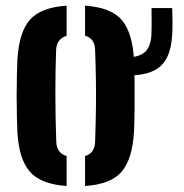

<svg xmlns="http://www.w3.org/2000/svg" viewBox="-20 -628 628 657"><path d="M39.5 -176.5Q38.5 -198 37.8 -230.5Q37 -263 37 -299Q37 -335 37.8 -368.2Q38.5 -401.5 39.5 -424Q45 -518 82.5 -560.5Q120 -603 208 -608.5V-505.5Q173 -494.5 172 -456.5Q169.5 -390.5 169.5 -308.5Q169.5 -226.5 172.5 -144Q173.5 -104 208 -94V8.5Q119.5 2.5 82 -40.8Q44.5 -84 39.5 -176.5ZM271 8.5V-94Q304.5 -103.5 305.5 -144Q307.5 -203 308.2 -253.2Q309 -303.5 308.2 -352.2Q307.5 -401 305.5 -457Q304.5 -496.5 271 -506V-608.5Q361 -602.5 397.2 -559Q433.5 -515.5 438.5 -424Q440 -393.5 440.5 -347Q441 -300.5 440.5 -253.8Q440 -207 438.5 -176.5Q433 -84 396.5 -40.8Q360 2.5 271 8.5ZM415.5 -369.5Q405.5 -369.5 394.8 -369.8Q384 -370 375 -371.5V-432Q386 -431.5 396 -431Q406 -430.5 416 -431Q458.5 -433 477 -451Q495.5 -469 498 -506Q499 -526 498.8 -556Q498.5 -586 498.5 -600.5H569Q570 -583.5 570.2 -554Q570.5 -524.5 569 -506.5Q564.5 -433 529 -401.2Q493.5 -369.5 415.5 -369.5Z"/></svg>

Font: Big Shoulders Stencil Text ExtraBold
Style: Regular
Weight: 800
Designer: Patric King
Foundry: XO Type Co
Version: Version 1.000